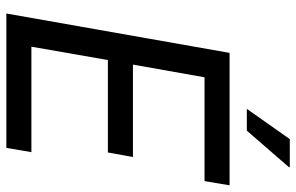

<svg xmlns="http://www.w3.org/2000/svg" viewBox="-180 -730 911 590"><g transform="rotate(90 275.0 -435.5)"><path d="M22 0 143 -686H550L537 -609H218L179 -389H463L449 -312H165L124 -77H448L435 0ZM315 -739 408 -871H494V-868L382 -739Z"/></g></svg>

Font: Archivo Condensed
Style: Italic
Weight: 400
Width: 3
Italic angle: -10°
Designer: Hector Gatti
Foundry: Omnibus-Type
Version: Version 2.001